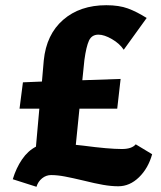

<svg xmlns="http://www.w3.org/2000/svg" viewBox="-20 -688 619 737"><path d="M564 -96Q549 -42 513.5 -7.5Q478 27 434 27Q407 27 375.5 21.5Q344 16 300 5Q258 -5 229 -10.5Q200 -16 176 -16Q157 -16 141.5 -3.5Q126 9 120 29L29 0Q42 -43 64.5 -76Q87 -109 118 -125L131 -271H55L68 -372L141 -375L148 -456Q158 -556 222.5 -612Q287 -668 388 -668Q437 -668 471 -655.5Q505 -643 543 -619L455 -497Q439 -521 409.5 -538Q380 -555 358 -555Q332 -555 321.5 -532Q311 -509 304 -458L296 -380L443 -385L430 -271H285L271 -132L299 -129Q397 -116 448 -116Q486 -116 501 -134Z"/></svg>

Font: Ysabeau Ultrabold
Style: Regular
Weight: 800
Designer: Christian Thalmann (Catharsis Fonts)
Version: Version 0.003